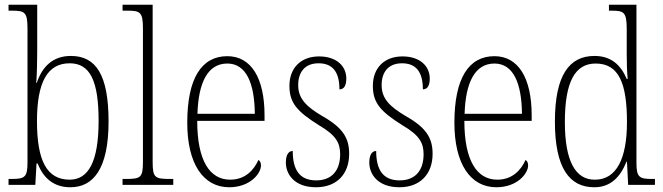

<svg xmlns="http://www.w3.org/2000/svg" viewBox="-20 -780 2798 810"><path d="M277 10C373 10 438 -67 438 -267C438 -464 385 -544 279 -544C203 -544 158 -499 135 -430H133C136 -471 137 -528 137 -564V-760H16V-735H29C84 -735 96 -730 96 -659V-94C96 -32 84 -25 28 -25H16V0H129L134 -90H139C163 -29 206 10 277 10ZM274 -22C177 -22 136 -103 136 -269C136 -433 180 -513 274 -513C361 -513 396 -437 396 -270C396 -98 353 -22 274 -22Z M497 0H711V-25H699C633 -25 624 -30 624 -98V-760H497V-735H516C571 -735 583 -730 583 -660V-98C583 -30 574 -25 508 -25H497Z M947 10C1035 10 1081 -48 1081 -82C1081 -95 1076 -102 1070 -105C1051 -62 1014 -22 951 -22C865 -22 812 -102 812 -270H1096V-294C1096 -450 1040 -543 939 -543C831 -543 770 -451 770 -262C770 -88 838 10 947 10ZM1055 -300H813C817 -431 856 -512 939 -512C1020 -512 1054 -426 1055 -300Z M1313 10C1399 10 1453 -44 1453 -131C1453 -196 1428 -240 1342 -289C1272 -330 1238 -364 1238 -421C1238 -473 1264 -513 1324 -513C1382 -513 1412 -478 1412 -403C1432 -403 1441 -420 1441 -449C1441 -500 1401 -542 1326 -542C1249 -542 1201 -493 1201 -418C1201 -346 1233 -310 1325 -252C1399 -209 1415 -176 1415 -129C1415 -60 1379 -19 1314 -19C1242 -19 1215 -66 1215 -143C1198 -143 1186 -128 1186 -94C1186 -45 1222 10 1313 10Z M1665 10C1751 10 1805 -44 1805 -131C1805 -196 1780 -240 1694 -289C1624 -330 1590 -364 1590 -421C1590 -473 1616 -513 1676 -513C1734 -513 1764 -478 1764 -403C1784 -403 1793 -420 1793 -449C1793 -500 1753 -542 1678 -542C1601 -542 1553 -493 1553 -418C1553 -346 1585 -310 1677 -252C1751 -209 1767 -176 1767 -129C1767 -60 1731 -19 1666 -19C1594 -19 1567 -66 1567 -143C1550 -143 1538 -128 1538 -94C1538 -45 1574 10 1665 10Z M2074 10C2162 10 2208 -48 2208 -82C2208 -95 2203 -102 2197 -105C2178 -62 2141 -22 2078 -22C1992 -22 1939 -102 1939 -270H2223V-294C2223 -450 2167 -543 2066 -543C1958 -543 1897 -451 1897 -262C1897 -88 1965 10 2074 10ZM2182 -300H1940C1944 -431 1983 -512 2066 -512C2147 -512 2181 -426 2182 -300Z M2487 10C2556 10 2597 -33 2623 -98H2625L2630 0H2743V-25H2732C2677 -25 2665 -32 2665 -93V-760H2549V-735H2559C2612 -735 2624 -730 2624 -656V-548C2624 -515 2625 -479 2628 -447H2624C2599 -506 2558 -544 2488 -544C2383 -544 2321 -465 2321 -267C2321 -70 2383 10 2487 10ZM2490 -22C2409 -21 2363 -98 2363 -265C2363 -437 2407 -512 2493 -512C2592 -512 2625 -426 2625 -265C2625 -111 2581 -22 2490 -22Z"/></svg>

Font: Noto Serif Georgian Condensed ExtraLight
Style: Regular
Weight: 200
Width: 3
Designer: Monotype Design Team, Akaki Razmadze
Foundry: Google LLC
Version: Version 2.003